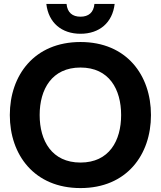

<svg xmlns="http://www.w3.org/2000/svg" viewBox="-20 -946 819 978"><path d="M390 12C625 12 749 -157 749 -360C749 -563 625 -732 390 -732C155 -732 30 -563 30 -360C30 -157 155 12 390 12ZM182 -360C182 -491 244 -602 390 -602C536 -602 597 -491 597 -360C597 -229 536 -118 390 -118C244 -118 182 -229 182 -360ZM216 -926C227 -830 294 -774 390 -774C486 -774 553 -830 564 -926H461C457 -882 431 -861 390 -861C349 -861 323 -882 319 -926Z"/></svg>

Font: Aspekta 650
Style: Regular
Weight: 650
Designer: Ivo Dolenc
Version: Version 2.000